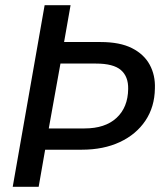

<svg xmlns="http://www.w3.org/2000/svg" viewBox="-20 -720 633 740"><path d="M29 0 152 -700H252L227 -558H368Q442 -558 488.5 -534.5Q535 -511 557 -470.5Q579 -430 577 -379Q576 -308 540.5 -255Q505 -202 442 -172.5Q379 -143 295 -143H154L129 0ZM168 -225H306Q385 -225 429 -265.5Q473 -306 474 -377Q475 -425 446 -450Q417 -475 350 -475H213Z"/></svg>

Font: DM Sans 20pt Medium
Style: Italic
Weight: 500
Italic angle: -10°
Version: Version 4.004;gftools[0.9.30]